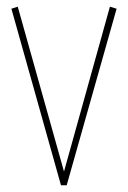

<svg xmlns="http://www.w3.org/2000/svg" viewBox="-20 -553 381 573"><path d="M162 0 14 -527 33 -533 171 -41 308 -533 328 -527 179 0Z"/></svg>

Font: Georama SemiCondensed Thin
Style: Regular
Weight: 100
Width: 4
Designer: Jean-Baptiste Levee
Foundry: Production Type
Version: Version 1.000